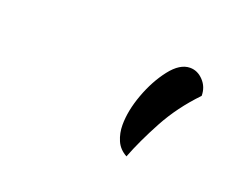

<svg xmlns="http://www.w3.org/2000/svg" viewBox="-44 -781 314 265"><g transform="rotate(20 113.5 -648.5)"><path d="M158 -576Q147 -582 142.5 -592.5Q138 -603 138 -615Q138 -636 147 -660.5Q156 -685 170 -703Q184 -721 199 -721Q210 -721 218.5 -712Q227 -703 227 -690Q201 -663 184.5 -632.5Q168 -602 158 -576Z"/></g></svg>

Font: Dancing Script Medium
Style: Regular
Weight: 500
Designer: Pablo Impallari
Foundry: Pablo Impallari
Version: Version 2.000